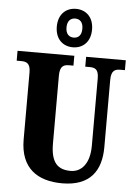

<svg xmlns="http://www.w3.org/2000/svg" viewBox="-64 -1027 769 1085"><g transform="rotate(5 321.0 -484.5)"><path d="M323 -761C379 -761 423 -799 423 -870C423 -941 379 -979 323 -979C267 -979 223 -941 223 -870C223 -799 267 -761 323 -761ZM323 -816C299 -816 278 -831 278 -870C278 -909 299 -924 323 -924C348 -924 368 -909 368 -870C368 -831 348 -816 323 -816ZM330 10C488 10 550 -80 550 -214V-595C550 -651 573 -658 603 -658H628V-714H403V-658H427C457 -658 479 -651 479 -599V-216C479 -111 430 -64 372 -64C300 -64 259 -99 259 -210V-595C259 -651 283 -658 312 -658H336V-714H14V-658H39C68 -658 92 -651 92 -599V-218C92 -54 191 10 330 10Z"/></g></svg>

Font: Noto Serif Ethiopic ExtraCondensed Black
Style: Regular
Weight: 900
Width: 2
Designer: Monotype Design Team
Foundry: Monotype Imaging Inc.
Version: Version 2.102